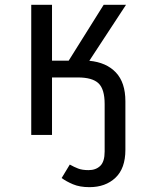

<svg xmlns="http://www.w3.org/2000/svg" viewBox="-20 -560 655 797"><path d="M109.7 0V-540H195.9V-308.2H265.1L410.3 -540H503.1L350.8 -307.7Q421.5 -301 461 -259.2Q500.5 -217.4 500.5 -139.5V62.1Q500.5 139 459.2 177.9Q417.9 216.9 351.3 216.9Q311.3 216.9 282.8 204.9Q254.4 192.8 235.9 179L269.7 123.1Q287.7 133.3 304.6 139.7Q321.5 146.2 347.7 146.2Q377.9 146.2 396.2 128.5Q414.4 110.8 414.4 69.2V-128.2Q414.4 -190.3 388.7 -214.4Q363.1 -238.5 303.1 -238.5H195.9V0Z"/></svg>

Font: FiraCode Nerd Font
Style: Regular
Weight: 400
Designer: Carrois Corporate, Edenspiekermann AG, Nikita Prokopov
Foundry: Carrois Corporate, Edenspiekermann AG, Nikita Prokopov
Version: Version 6.002;Nerd Fonts 2.1.0